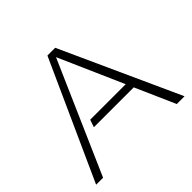

<svg xmlns="http://www.w3.org/2000/svg" viewBox="-168 -882 1066 1066"><g transform="rotate(-45 364.5 -349.0)"><path d="M71.8 0H17.1L333 -698.2H394L711.4 0H650.4L546.9 -234.4H233.9L249 -278.3H527.8L360.4 -658.2Z"/></g></svg>

Font: Sansation Light
Style: Light
Weight: 300
Designer: Bernd Montag
Version: Version 1.301